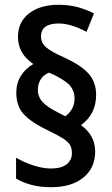

<svg xmlns="http://www.w3.org/2000/svg" viewBox="-20 -783 469 801"><path d="M119 -516Q55 -559 55 -629Q55 -691 101 -727Q147 -763 224 -763Q266 -763 301 -754Q336 -745 372 -727L341 -650Q276 -685 225 -685Q151 -685 151 -631Q151 -605 171.5 -586.5Q192 -568 244 -545Q315 -513 348 -477.5Q381 -442 381 -387Q381 -307 318 -261Q377 -218 377 -151Q377 -82 327.5 -42Q278 -2 193 -2Q108 -2 47 -38V-125Q79 -106 119 -93Q159 -80 192 -80Q236 -80 258 -97.5Q280 -115 280 -144Q280 -164 272.5 -177.5Q265 -191 245 -204Q225 -217 184 -237Q111 -272 79.5 -306Q48 -340 48 -396Q48 -436 67 -466.5Q86 -497 119 -516ZM229 -310 253 -298Q291 -327 291 -372Q291 -406 268.5 -429.5Q246 -453 185 -480Q163 -472 150.5 -453Q138 -434 138 -408Q138 -378 159 -356Q180 -334 229 -310Z"/></svg>

Font: Noto Sans Display Medium Narrow
Style: Regular
Weight: 500
Width: 4
Designer: Monotype Design team
Foundry: Monotype Imaging Inc.
Version: Version 1.000